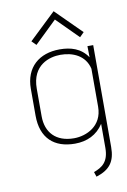

<svg xmlns="http://www.w3.org/2000/svg" viewBox="-100 -780 694 1049"><g transform="rotate(-10 246.5 -255.5)"><path d="M392 -556 416 -580 274 -721 126 -580 150 -556 273 -675ZM348 210C424 186 455 145 455 64V-501H423L424 -439C387 -494 331 -510 270 -510C156 -510 78 -444 78 -325V-176C78 -51 149 12 264 12C331 12 387 -14 423 -70V63C423 143 384 166 339 183ZM423 -165C423 -58 333 -18 264 -18C164 -18 110 -77 110 -167V-320C110 -452 209 -480 269 -480C337 -480 405 -452 423 -376Z"/></g></svg>

Font: Advent Pro
Style: ExtraLight
Weight: 250
Designer: Andreas Kalpakidis
Foundry: Andreas Kalpakidis
Version: Version 2.002 2007